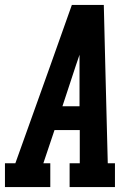

<svg xmlns="http://www.w3.org/2000/svg" viewBox="-39 -755 559 775"><path d="M-19 0V-96H23L164 -490L251 -735H380L386 -490L396 -96H425V0H242V-96H283V-230H181L136 -96H164V0ZM213 -326H282V-490Q282 -501 282 -512Q282 -523 282 -534Q278 -523 274.5 -512Q271 -501 267 -490Z"/></svg>

Font: Iosevka Slab Oblique
Style: Bold
Weight: 700
Italic angle: -9°
Monospace: yes
Designer: Belleve Invis
Foundry: Belleve Invis
Version: Version 11.1.1; ttfautohint (v1.8.3)